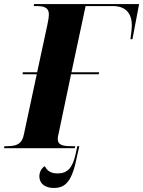

<svg xmlns="http://www.w3.org/2000/svg" viewBox="-54 -734 709 951"><path d="M-34 0H316L319 -10H299C254 -10 232 -17 232 -46C232 -53 233 -60 236 -71L298 -366H435L437 -376H300L370 -704H505C571 -704 600 -665 599 -605C599 -595 596 -568 592 -540H602L635 -714H115L113 -704H126C167 -704 188 -695 188 -663C188 -651 185 -630 181 -613L130 -376H59L58 -366H128L64 -67C55 -21 29 -10 -20 -10H-32ZM213 197C273 197 304 161 328 38L339 -10H329L321 27C306 98 280 125 231 125C199 125 180 113 168 89C152 98 141 118 141 140C141 176 170 197 213 197Z"/></svg>

Font: Noto Serif Display SemiCondensed ExtraBold
Style: Italic
Weight: 800
Width: 4
Italic angle: -12°
Designer: Monotype Design Team
Foundry: Monotype Imaging Inc.
Version: Version 2.009